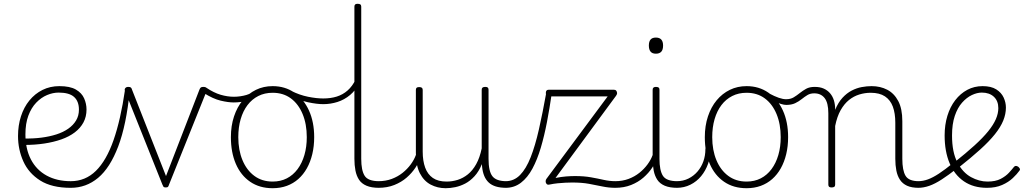

<svg xmlns="http://www.w3.org/2000/svg" viewBox="-20 -973 5445 1012"><path d="M353 17Q253 17 192 -21.5Q131 -60 103 -122.5Q75 -185 75 -256Q75 -312 90.5 -360Q106 -408 135 -443.5Q164 -479 204 -499Q244 -519 293 -519Q349 -519 380 -501Q411 -483 423.5 -454.5Q436 -426 436 -396Q436 -358 420 -328Q404 -298 374.5 -275.5Q345 -253 304 -238.5Q263 -224 213.5 -216.5Q164 -209 108 -209V-243Q155 -242 198 -247.5Q241 -253 277 -264.5Q313 -276 339.5 -294.5Q366 -313 381 -338Q396 -363 396 -395Q396 -439 370.5 -462Q345 -485 289 -485Q259 -485 228 -472Q197 -459 171 -432Q145 -405 129.5 -363.5Q114 -322 114 -265Q114 -188 143 -132.5Q172 -77 226 -47.5Q280 -18 353 -18Q363 -18 368 -12.5Q373 -7 373 -0.5Q373 6 368 11.5Q363 17 353 17Z M353 17Q344 17 339 11.5Q334 6 334 -0.5Q334 -7 339 -12.5Q344 -18 353 -18Q430 -18 485.5 -72.5Q541 -127 578.5 -234.5Q616 -342 639 -500Q641 -508 647.5 -509Q654 -510 659.5 -506.5Q665 -503 664 -495Q646 -314 603 -201Q560 -88 497 -35.5Q434 17 353 17Z M854 15Q844 15 841.5 11Q839 7 836 0L639 -493Q635 -501 640 -508Q645 -515 656 -515Q666 -515 670 -511.5Q674 -508 676 -500L855 -45L1031 -500Q1034 -508 1038 -511.5Q1042 -515 1051 -515Q1064 -515 1069 -509.5Q1074 -504 1069 -493L871 0Q869 7 866 11Q863 15 854 15Z M1212 -433Q1183 -433 1143 -442.5Q1103 -452 1054 -483Q1048 -487 1047 -493Q1046 -499 1049 -504.5Q1052 -510 1056.5 -512.5Q1061 -515 1067 -511Q1107 -484 1143 -473.5Q1179 -463 1213 -463Q1229 -463 1246.5 -465.5Q1264 -468 1279 -472.5Q1294 -477 1303 -483Q1313 -490 1319.5 -485Q1326 -480 1326 -471.5Q1326 -463 1315 -456Q1303 -449 1285.5 -443.5Q1268 -438 1249 -435.5Q1230 -433 1212 -433Z M1417 19Q1348 19 1298.5 -15Q1249 -49 1223 -109.5Q1197 -170 1197 -250Q1197 -310 1213.5 -359.5Q1230 -409 1259.5 -444.5Q1289 -480 1329 -499.5Q1369 -519 1417 -519Q1482 -519 1531.5 -485Q1581 -451 1608.5 -390.5Q1636 -330 1636 -250Q1636 -202 1626 -160.5Q1616 -119 1597.5 -86Q1579 -53 1552.5 -29.5Q1526 -6 1492 6.5Q1458 19 1417 19ZM1417 -16Q1459 -16 1492 -33Q1525 -50 1548.5 -81.5Q1572 -113 1584.5 -156Q1597 -199 1597 -250Q1597 -319 1575 -372Q1553 -425 1513 -454.5Q1473 -484 1417 -484Q1375 -484 1341.5 -467Q1308 -450 1284.5 -419Q1261 -388 1248.5 -345Q1236 -302 1236 -250Q1236 -182 1258 -129Q1280 -76 1320.5 -46Q1361 -16 1417 -16Z M1684 -424Q1650 -424 1603.5 -434Q1557 -444 1504 -470Q1498 -473 1497 -478Q1496 -483 1498 -488Q1500 -493 1504.5 -495Q1509 -497 1515 -494Q1559 -472 1603.5 -463Q1648 -454 1684 -454Q1723 -454 1755 -464Q1787 -474 1812 -496Q1837 -518 1854 -553Q1859 -562 1866 -562Q1873 -562 1877 -556Q1881 -550 1876 -540Q1856 -498 1825.5 -472.5Q1795 -447 1758.5 -435.5Q1722 -424 1684 -424Z M1978 17Q1938 17 1912 6Q1886 -5 1872.5 -25.5Q1859 -46 1853.5 -74Q1848 -102 1848 -136V-938Q1848 -946 1852 -949.5Q1856 -953 1865 -953Q1875 -953 1879.5 -949.5Q1884 -946 1884 -938V-136Q1884 -75 1902 -46.5Q1920 -18 1978 -18Q1984 -18 1987.5 -12.5Q1991 -7 1991 -0.5Q1991 6 1988 11.5Q1985 17 1978 17Z M1974 17Q1965 17 1960 11.5Q1955 6 1955 -0.5Q1955 -7 1960 -12.5Q1965 -18 1974 -18Q2013 -18 2045 -30Q2077 -42 2102 -62Q2127 -82 2145 -106.5Q2163 -131 2172 -156Q2175 -165 2182.5 -165Q2190 -165 2195 -158.5Q2200 -152 2197 -143Q2188 -117 2169.5 -89Q2151 -61 2123.5 -37Q2096 -13 2058.5 2Q2021 17 1974 17Z M2329 19Q2286 19 2250 0Q2214 -19 2193 -60Q2172 -101 2172 -166V-499Q2172 -507 2176 -510.5Q2180 -514 2189 -514Q2199 -514 2203.5 -510.5Q2208 -507 2208 -499V-174Q2208 -125 2221 -89.5Q2234 -54 2261.5 -35Q2289 -16 2334 -16Q2364 -16 2392.5 -25Q2421 -34 2446 -54Q2471 -74 2490 -108Q2509 -142 2519 -191V-500Q2519 -508 2523.5 -511.5Q2528 -515 2538 -515Q2547 -515 2551 -511.5Q2555 -508 2555 -500V-136Q2555 -70 2575.5 -44Q2596 -18 2649 -18Q2656 -18 2659.5 -12.5Q2663 -7 2663 -0.5Q2663 6 2659.5 11.5Q2656 17 2649 17Q2617 17 2594 10Q2571 3 2556 -11Q2541 -25 2532.5 -45.5Q2524 -66 2521 -94L2520 -108Q2504 -69 2481 -44Q2458 -19 2432 -5.5Q2406 8 2379.5 13.5Q2353 19 2329 19Z M2645 17Q2636 17 2631 11.5Q2626 6 2626 -0.5Q2626 -7 2631 -12.5Q2636 -18 2645 -18Q2689 -18 2721 -50.5Q2753 -83 2777 -144Q2801 -205 2820.5 -291Q2840 -377 2859 -483Q2860 -489 2864.5 -491Q2869 -493 2875 -492Q2881 -491 2885 -487.5Q2889 -484 2888 -479Q2877 -403 2863 -330Q2849 -257 2830.5 -194.5Q2812 -132 2786.5 -84.5Q2761 -37 2726 -10Q2691 17 2645 17Z M3225 17Q3189 17 3156 10Q3123 3 3085 -4Q3047 -11 2996 -11Q2979 -11 2960 -10Q2941 -9 2920 -7Q2899 -5 2875 0Q2866 2 2861 -3.5Q2856 -9 2856 -17Q2856 -25 2860 -30L3183 -465H2872Q2864 -465 2860.5 -469Q2857 -473 2857 -483Q2857 -491 2860.5 -495.5Q2864 -500 2872 -500H3216Q3224 -500 3228 -495Q3232 -490 3232.5 -483Q3233 -476 3227 -468L2908 -35Q2938 -41 2963.5 -43Q2989 -45 3011 -45Q3058 -45 3094.5 -38.5Q3131 -32 3162 -25Q3193 -18 3225 -18Q3233 -18 3236.5 -13Q3240 -8 3240 2Q3240 9 3236.5 13Q3233 17 3225 17Z M3222 17Q3213 17 3208 11.5Q3203 6 3203 -0.5Q3203 -7 3208 -12.5Q3213 -18 3222 -18Q3261 -18 3293 -30Q3325 -42 3350 -62Q3375 -82 3393 -106.5Q3411 -131 3420 -156Q3423 -165 3430.5 -165Q3438 -165 3443 -158.5Q3448 -152 3445 -143Q3436 -117 3417.5 -89Q3399 -61 3371.5 -37Q3344 -13 3306.5 2Q3269 17 3222 17Z M3550 17Q3510 17 3484 6Q3458 -5 3444.5 -25.5Q3431 -46 3425.5 -74Q3420 -102 3420 -136V-500Q3420 -508 3424.5 -511.5Q3429 -515 3437 -515Q3447 -515 3451.5 -511.5Q3456 -508 3456 -500V-136Q3456 -75 3474 -46.5Q3492 -18 3550 -18Q3557 -18 3560 -12.5Q3563 -7 3563 -0.5Q3563 6 3560 11.5Q3557 17 3550 17ZM3437 -690Q3418 -690 3409 -701Q3400 -712 3400 -733Q3400 -754 3409 -764.5Q3418 -775 3437 -775Q3456 -775 3465.5 -764.5Q3475 -754 3475 -733Q3475 -711 3465.5 -700.5Q3456 -690 3437 -690Z M3547 17Q3538 17 3533 11.5Q3528 6 3528 -0.5Q3528 -7 3533 -12.5Q3538 -18 3547 -18Q3581 -18 3609 -32Q3637 -46 3657 -69.5Q3677 -93 3687.5 -123Q3698 -153 3698 -186Q3698 -196 3705 -199.5Q3712 -203 3718.5 -199.5Q3725 -196 3725 -186Q3725 -146 3712 -109.5Q3699 -73 3675.5 -44.5Q3652 -16 3619 0.5Q3586 17 3547 17Z M3915 19Q3846 19 3796.5 -15Q3747 -49 3721 -109.5Q3695 -170 3695 -250Q3695 -310 3711.5 -359.5Q3728 -409 3757.5 -444.5Q3787 -480 3827 -499.5Q3867 -519 3915 -519Q3980 -519 4029.5 -485Q4079 -451 4106.5 -390.5Q4134 -330 4134 -250Q4134 -202 4124 -160.5Q4114 -119 4095.5 -86Q4077 -53 4050.5 -29.5Q4024 -6 3990 6.5Q3956 19 3915 19ZM3915 -16Q3957 -16 3990 -33Q4023 -50 4046.5 -81.5Q4070 -113 4082.5 -156Q4095 -199 4095 -250Q4095 -319 4073 -372Q4051 -425 4011 -454.5Q3971 -484 3915 -484Q3873 -484 3839.5 -467Q3806 -450 3782.5 -419Q3759 -388 3746.5 -345Q3734 -302 3734 -250Q3734 -182 3756 -129Q3778 -76 3818.5 -46Q3859 -16 3915 -16Z M4124 -420Q4113 -420 4096.5 -425Q4080 -430 4062 -439Q4044 -448 4026 -459Q4022 -461 4022 -465.5Q4022 -470 4023.5 -474Q4025 -478 4028 -480.5Q4031 -483 4033 -481Q4063 -465 4085 -457.5Q4107 -450 4123 -450Q4147 -450 4163.5 -460Q4180 -470 4195.5 -482.5Q4211 -495 4229 -505Q4247 -515 4274 -515Q4280 -515 4283.5 -510Q4287 -505 4287 -498Q4287 -491 4283 -486Q4279 -481 4271 -481Q4251 -481 4236 -472Q4221 -463 4205.5 -450.5Q4190 -438 4171 -429Q4152 -420 4124 -420Z M4823 17Q4785 17 4761 6Q4737 -5 4723.5 -25.5Q4710 -46 4704.5 -74Q4699 -102 4699 -136V-326Q4699 -376 4686 -411Q4673 -446 4644.5 -465Q4616 -484 4569 -484Q4539 -484 4509.5 -475Q4480 -466 4455 -446Q4430 -426 4411 -392.5Q4392 -359 4382 -309V0Q4382 8 4377.5 11.5Q4373 15 4363 15Q4354 15 4350 11.5Q4346 8 4346 0V-376Q4346 -431 4326.5 -456Q4307 -481 4272 -481Q4263 -481 4258.5 -486Q4254 -491 4254.5 -498Q4255 -505 4260 -510Q4265 -515 4274 -515Q4302 -515 4322 -506Q4342 -497 4355.5 -481Q4369 -465 4375.5 -443.5Q4382 -422 4382 -397V-394Q4398 -433 4420.5 -457.5Q4443 -482 4469 -495.5Q4495 -509 4522 -514Q4549 -519 4574 -519Q4620 -519 4656.5 -500Q4693 -481 4714.5 -440.5Q4736 -400 4736 -334V-136Q4736 -75 4753 -46.5Q4770 -18 4823 -18Q4830 -18 4833.5 -12.5Q4837 -7 4837 -0.5Q4837 6 4833.5 11.5Q4830 17 4823 17Z M4819 17Q4810 17 4805 11.5Q4800 6 4800 -0.5Q4800 -7 4805 -12.5Q4810 -18 4819 -18Q4845 -18 4871 -27.5Q4897 -37 4929 -58Q4961 -79 5004 -114Q5009 -118 5015 -115.5Q5021 -113 5025 -107.5Q5029 -102 5029.5 -95.5Q5030 -89 5024 -85Q4979 -50 4943.5 -27Q4908 -4 4878 6.5Q4848 17 4819 17Z M5182 17Q5111 17 5061 -17Q5011 -51 4985 -113Q4959 -175 4959 -259Q4959 -315 4973.5 -362.5Q4988 -410 5015 -445Q5042 -480 5078.5 -499.5Q5115 -519 5159 -519Q5204 -519 5231 -502Q5258 -485 5270 -459Q5282 -433 5282 -406Q5282 -372 5268 -337.5Q5254 -303 5224 -265.5Q5194 -228 5146.5 -185Q5099 -142 5032 -89L5009 -116Q5072 -166 5116.5 -206.5Q5161 -247 5188.5 -281Q5216 -315 5229 -345Q5242 -375 5242 -403Q5242 -441 5218.5 -463Q5195 -485 5155 -485Q5130 -485 5102.5 -472Q5075 -459 5051 -432Q5027 -405 5012.5 -362Q4998 -319 4998 -259Q4998 -170 5026.5 -116.5Q5055 -63 5098 -39.5Q5141 -16 5185 -16Q5227 -16 5254 -30Q5281 -44 5298 -62.5Q5315 -81 5325 -94Q5330 -99 5335.5 -98.5Q5341 -98 5347 -94Q5352 -90 5355 -84.5Q5358 -79 5353 -73Q5341 -56 5318.5 -34.5Q5296 -13 5262 2Q5228 17 5182 17Z"/></svg>

Font: Playwrite US Modern Thin
Style: Regular
Weight: 250
Designer: Veronika Burian, José Scaglione
Foundry: TypeTogether
Version: Version 1.003